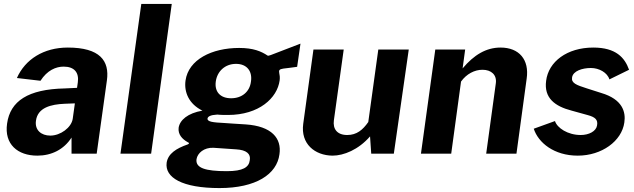

<svg xmlns="http://www.w3.org/2000/svg" viewBox="-20 -782 3228 977"><path d="M170 10C242 10 305 -21 344 -82V0H472L524 -373C538 -473 488 -540 325 -540C202 -540 108 -480 66 -385L186 -371C220 -424 264 -443 304 -443C358 -443 383 -413 376 -363L372 -335L309 -332C123 -328 32 -268 16 -153C1 -48 70 10 170 10ZM236 -92C190 -92 156 -120 163 -168C172 -235 240 -251 309 -254L361 -256L350 -177C343 -133 288 -92 236 -92Z M749 0 854 -762H699L593 0Z M1097 175C1282 175 1389 105 1402 3C1414 -78 1363 -140 1230 -149C1185 -152 1145 -154 1123 -156C1064 -159 1034 -162 1036 -179C1038 -189 1050 -197 1086 -199C1100 -197 1127 -197 1140 -197C1298 -197 1391 -283 1403 -373C1405 -388 1403 -402 1401 -410C1398 -424 1401 -430 1422 -433C1444 -436 1467 -438 1492 -442L1509 -560C1472 -546 1421 -526 1379 -510C1369 -506 1345 -496 1342 -499C1309 -521 1269 -538 1197 -538C1058 -538 939 -479 924 -372C916 -313 941 -253 1010 -219C935 -206 895 -171 889 -132C885 -98 907 -74 936 -58C944 -55 944 -51 935 -47C877 -27 835 0 828 46C818 121 906 175 1097 175ZM1156 -282C1100 -282 1071 -316 1078 -367C1085 -419 1125 -457 1181 -457C1237 -457 1265 -419 1257 -367C1251 -316 1212 -282 1156 -282ZM1134 89C1025 89 974 73 980 28C985 -3 1018 -32 1066 -30L1182 -22C1234 -19 1257 1 1251 33C1247 69 1217 89 1134 89Z M1672 10C1729 10 1804 -20 1863 -88L1869 0H1984L2060 -530H1905L1854 -161C1826 -121 1795 -95 1747 -95C1695 -95 1673 -126 1679 -170L1729 -530H1575L1523 -152C1509 -50 1582 9 1672 10Z M2276 0 2326 -367C2354 -406 2395 -427 2435 -427C2480 -427 2509 -401 2503 -358L2454 0H2608L2660 -382C2674 -478 2622 -540 2527 -540C2454 -540 2392 -503 2334 -434L2347 -530H2195L2122 0Z M2920 10C3042 10 3144 -64 3157 -159C3165 -212 3148 -277 3039 -309L2964 -333C2914 -349 2886 -359 2891 -388C2896 -421 2943 -436 2987 -436C3029 -436 3071 -412 3081 -378L3181 -427C3159 -489 3114 -540 2999 -540C2865 -540 2771 -468 2759 -371C2747 -283 2804 -241 2889 -219L2972 -196C3008 -186 3024 -173 3018 -143C3013 -114 2977 -95 2935 -95C2869 -95 2815 -131 2804 -166L2696 -127C2719 -56 2799 10 2920 10Z"/></svg>

Font: Cheyenne Sans
Style: Bold Italic
Weight: 700
Italic angle: -8.13011°
Designer: The Public Sans project authors (U.S. Web Design System), Libre Franklin designed by Pablo Impallari and Rodrigo Fuenzal
Foundry: The Cheyenne Sans Project Authors
Version: Version 2.007